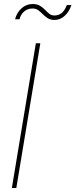

<svg xmlns="http://www.w3.org/2000/svg" viewBox="-20 -945 379 965"><path d="M182.6 -727.5 62 0H39.6L160.2 -727.5ZM253.9 -844.7Q233.4 -844.7 219.7 -853.5Q206.1 -862.3 195.1 -873.5Q184.1 -884.8 172.4 -893.6Q160.6 -902.3 143.6 -902.3Q119.6 -902.3 102.1 -887.9Q84.5 -873.5 78.1 -848.1H55.7Q64 -881.3 88.1 -903.1Q112.3 -924.8 143.6 -924.8Q166.5 -924.8 180.9 -916Q195.3 -907.2 206.1 -896Q216.8 -884.8 227.5 -876Q238.3 -867.2 253.4 -867.2Q274.4 -867.2 289.8 -879.4Q305.2 -891.6 315.9 -919.4H338.9Q327.1 -884.8 304.4 -864.7Q281.7 -844.7 253.9 -844.7Z"/></svg>

Font: Inter Display Thin
Style: Italic
Weight: 100
Italic angle: -9.39999°
Designer: Rasmus Andersson
Foundry: rsms
Version: Version 4.000;git-a52131595